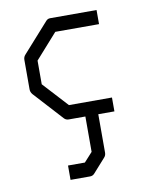

<svg xmlns="http://www.w3.org/2000/svg" viewBox="-78 -535 641 791"><g transform="rotate(-10 243.0 -140.0)"><path d="M380 -475V-416H197L104.5 -312V-213L200 -109H380V-51H312.5V109.5Q312.5 122 304 130.5L254 186.5Q246.5 195.5 235 195.5H153V135.5H223.5L258.5 97V-51H189Q177.5 -51 170 -59L59.5 -180Q51.5 -189.5 51.5 -201V-324Q51.5 -336.5 59.5 -345L167.5 -466Q175 -475 185.5 -475Z"/></g></svg>

Font: 3270 Nerd Font Mono SemCond
Style: Regular
Weight: 400
Monospace: yes
Version: Version 3.0.1;Nerd Fonts 3.1.1